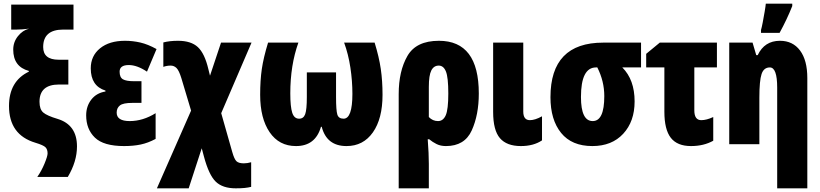

<svg xmlns="http://www.w3.org/2000/svg" viewBox="-20 -785 4461 1045"><path d="M173 -8Q216 5 227.5 16.5Q239 28 239 50Q239 65 222.5 105Q206 145 183 178H349Q399 94 399 12Q399 -106 293 -138Q236 -155 215.5 -172.5Q195 -190 195 -231Q195 -325 301 -325H352V-460H299Q215 -460 215 -529Q215 -624 324 -624H380V-760H41V-624H70Q100 -624 138 -629Q103 -620 77.5 -588Q52 -556 52 -515Q52 -422 137 -399V-395Q29 -343 29 -208Q29 -51 173 -8Z M709 -343Q667 -343 649 -353.5Q631 -364 631 -395Q631 -431 681 -431Q726 -431 780 -395L832 -518Q785 -544 744 -553.5Q703 -563 660 -563Q575 -563 524.5 -522Q474 -481 474 -413Q474 -317 554 -292V-287Q505 -279 477 -243Q449 -207 449 -157Q449 -82 496.5 -36Q544 10 655 10Q706 10 746 1.5Q786 -7 827 -29V-169Q758 -126 686 -126Q615 -126 615 -172Q615 -197 632.5 -211Q650 -225 700 -225H750V-343Z M869 -554V-421Q888 -428 909 -428Q927 -428 940.5 -415Q954 -402 967 -360L1020 -183L834 240H1007L1078 22L1090 67Q1117 168 1154.5 204Q1192 240 1263 240Q1292 240 1311.5 238Q1331 236 1347 232V98Q1326 104 1307 104Q1279 104 1267 92.5Q1255 81 1244 42L1184 -169L1349 -553H1183L1123 -373L1114 -409Q1094 -494 1057 -528.5Q1020 -563 949 -563Q903 -563 869 -554Z M1853 -553Q1876 -490 1887 -417.5Q1898 -345 1898 -274Q1898 -139 1850 -139Q1823 -139 1816 -161.5Q1809 -184 1809 -257V-391H1650V-257Q1650 -188 1641 -163.5Q1632 -139 1608 -139Q1581 -139 1570.5 -171.5Q1560 -204 1560 -277Q1560 -430 1604 -553H1439Q1414 -471 1405 -409.5Q1396 -348 1396 -269Q1396 -141 1447.5 -65.5Q1499 10 1591 10Q1697 10 1727 -95H1731Q1758 10 1866 10Q1957 10 2009.5 -64.5Q2062 -139 2062 -269Q2062 -345 2052.5 -410Q2043 -475 2019 -553Z M2420 -276Q2420 -189 2406 -157.5Q2392 -126 2364 -126Q2335 -126 2314 -148V-312Q2314 -375 2327.5 -401.5Q2341 -428 2368 -428Q2394 -428 2407 -396Q2420 -364 2420 -276ZM2369 -563Q2245 -563 2197.5 -480.5Q2150 -398 2150 -273V240H2314V107Q2314 81 2312.5 46Q2311 11 2308 -27H2316Q2334 -12 2356 -1Q2378 10 2407 10Q2509 10 2547.5 -75Q2586 -160 2586 -276Q2586 -563 2369 -563Z M2664 -553V-176Q2664 -76 2701 -33Q2738 10 2815 10Q2884 10 2930 -21V-152Q2892 -131 2864 -131Q2828 -131 2828 -178V-553Z M3367 -418H3469V-553H3263Q2976 -553 2976 -256Q2976 -133 3034 -61.5Q3092 10 3204 10Q3310 10 3372 -57Q3434 -124 3434 -233Q3434 -351 3367 -418ZM3224 -418H3231Q3269 -343 3269 -262Q3269 -126 3206 -126Q3142 -126 3142 -257Q3142 -418 3224 -418Z M3571 -553 3497 -492V-418H3596V-177Q3596 -80 3631 -35Q3666 10 3741 10Q3810 10 3862 -19V-148Q3825 -131 3797 -131Q3759 -131 3759 -184V-418H3882V-553Z M4223 -606Q4263 -679 4292 -752V-765H4148Q4147 -752 4142 -722.5Q4137 -693 4131.5 -664Q4126 -635 4122 -622V-606ZM4104 -485H4096L4076 -553H3949V0H4113V-253Q4113 -346 4125 -382Q4137 -418 4170 -418Q4210 -418 4210 -308V240H4374V-360Q4374 -457 4334.5 -510Q4295 -563 4225 -563Q4141 -563 4104 -485Z"/></svg>

Font: Noto Sans Display Condensed Black
Style: Regular
Weight: 900
Width: 3
Designer: Monotype Design team
Foundry: Monotype Imaging Inc.
Version: 1.000